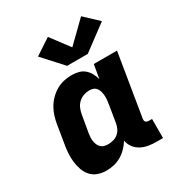

<svg xmlns="http://www.w3.org/2000/svg" viewBox="-187 -914 973 1046"><g transform="rotate(-30 300.0 -391.0)"><path d="M178 8Q151 8 125.5 -1Q100 -10 83 -29.5Q66 -49 57.5 -74Q49 -99 46 -125.5Q43 -152 45 -180Q47 -208 52 -235L70 -345Q74 -370 81.5 -394Q89 -418 102 -440.5Q115 -463 134 -482Q153 -501 175.5 -514Q198 -527 223 -532.5Q248 -538 273 -538Q295 -538 316 -532.5Q337 -527 352.5 -513.5Q368 -500 378 -481.5Q388 -463 393 -443L408 -530H554L490 -140Q489 -134 489.5 -128.5Q490 -123 493.5 -119Q497 -115 502.5 -113.5Q508 -112 513 -112H533V8H493Q468 8 443 4Q418 0 396.5 -11.5Q375 -23 360.5 -42.5Q346 -62 342 -86Q329 -65 311 -46.5Q293 -28 271.5 -15.5Q250 -3 226 2.5Q202 8 178 8ZM259 -112Q275 -112 291 -116.5Q307 -121 320 -131.5Q333 -142 340.5 -157Q348 -172 351 -188L369 -298Q371 -311 372.5 -324.5Q374 -338 373 -351Q372 -364 369 -376Q366 -388 358.5 -398.5Q351 -409 339.5 -413.5Q328 -418 314 -418Q296 -418 278 -411.5Q260 -405 246 -392Q232 -379 224.5 -361.5Q217 -344 214 -326L195 -216Q193 -203 192.5 -190.5Q192 -178 194 -166.5Q196 -155 201 -144Q206 -133 214.5 -125.5Q223 -118 234.5 -115Q246 -112 259 -112ZM277 -594 165 -717 265 -783 352 -667 478 -790 563 -710 407 -594Z"/></g></svg>

Font: Iosevka Curly Heavy Extended
Style: Italic
Weight: 900
Width: 7
Italic angle: -9°
Monospace: yes
Designer: Belleve Invis
Foundry: Belleve Invis
Version: Version 11.1.0; ttfautohint (v1.8.3)